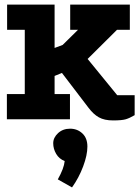

<svg xmlns="http://www.w3.org/2000/svg" viewBox="-20 -520 607 837"><path d="M11 -390V-500H218V-311L253 -324L320 -390H286V-500H546V-390H490L362 -263L491 -105H567V-18Q545 -5 528 0Q511 5 473 5Q435 5 411 -8.5Q387 -22 366 -50L250 -202L218 -189V-110H285V0H10V-110H88V-390ZM294 297 232 262Q259 214 262 182Q238 173 225 151Q212 129 212 104.5Q212 80 233 60.5Q254 41 285.5 41Q317 41 339 61.5Q361 82 361 119Q361 156 342.5 205.5Q324 255 294 297Z"/></svg>

Font: Cherry Swash
Style: Bold
Weight: 700
Designer: Kasatkina Nataliya
Foundry: Nataliya Kasatkina
Version: Version 1.001